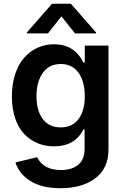

<svg xmlns="http://www.w3.org/2000/svg" viewBox="-20 -789 665 1025"><path d="M380.4 -610.8 308.1 -701.7 236.3 -610.8H123.5V-615.7L257.8 -769H358.4L492.7 -615.7V-610.8ZM303.2 215.8Q204.1 215.8 142.6 177.5Q81.1 139.2 62.5 78.1L178.2 50.3Q211.9 118.7 305.2 118.7Q363.3 118.7 397.5 90.8Q431.6 63 431.6 5.4V-98.1H425.3Q379.9 -7.8 268.6 -7.8Q220.7 -7.8 180.2 -24.7Q139.6 -41.5 108.9 -74Q78.1 -106.4 60.8 -158Q43.5 -209.5 43.5 -274.4Q43.5 -339.8 61 -393.1Q78.6 -446.3 109.1 -481Q139.6 -515.6 180.7 -534.2Q221.7 -552.7 269 -552.7Q377 -552.7 425.3 -455.1H432.6V-545.4H559.1V8.8Q559.1 109.9 488.8 162.8Q418.5 215.8 303.2 215.8ZM304.2 -108.9Q365.2 -108.9 398.9 -152.8Q432.6 -196.8 432.6 -275.4Q432.6 -354.5 398.9 -400.9Q365.2 -447.3 304.2 -447.3Q242.2 -447.3 208.5 -399.9Q174.8 -352.5 174.8 -275.4Q174.8 -198.2 208.3 -153.6Q241.7 -108.9 304.2 -108.9Z"/></svg>

Font: Interop SemBd
Style: Regular
Weight: 600
Designer: Rasmus Andersson, Google, Jang Haemin
Foundry: jhaemin
Version: Version 1.007